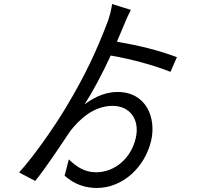

<svg xmlns="http://www.w3.org/2000/svg" viewBox="-20 -862 1040 954"><path d="M564 -405C491 -405 433 -368 400 -343C443 -410 489 -497 530 -586C626 -570 742 -539 827 -505L859 -578C767 -612 680 -634 561 -655L594 -733C603 -756 619 -792 630 -813L537 -842C534 -819 526 -784 516 -757C460 -609 403 -487 307 -327C247 -227 149 -87 75 -5L155 37C212 -33 286 -147 330 -212C374 -268 445 -336 539 -336C626 -336 675 -268 655 -178C633 -77 551 -6 458 -6C400 -6 361 -33 322 -70L301 11C350 54 403 72 461 72C590 72 700 -31 731 -163C757 -273 709 -405 564 -405Z"/></svg>

Font: Noto Sans HK
Style: Regular
Weight: 400
Designer: Ryoko NISHIZUKA 西塚涼子 (kana, bopomofo & ideographs); Paul D. Hunt (Latin, Greek & Cyrillic); Sandoll Communications 산돌커뮤니
Foundry: Adobe
Version: Version 2.004;hotconv 1.0.118;makeotfexe 2.5.65603